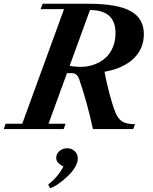

<svg xmlns="http://www.w3.org/2000/svg" viewBox="-42 -683 812 1016"><path d="M-22 0 -12.2 -28.3H75.7L296.9 -634.8H172.9L183.6 -663.1H424.3Q580.1 -663.1 649.7 -624Q719.2 -585 719.2 -502.4Q719.2 -424.8 664.6 -372.8Q609.9 -320.8 511.2 -303.2Q521 -248.5 537.1 -187.7Q553.2 -127 568.8 -87.9Q583 -53.2 605.5 -39.6Q627.9 -25.9 672.4 -25.9L663.1 0H449.7Q419.9 -139.2 377 -264.2Q372.1 -278.8 362.3 -287.4Q352.5 -295.9 341.3 -295.9H312.5L214.8 -28.3H304.7L294.9 0ZM569.3 -507.8Q569.3 -629.9 434.1 -629.9L326.7 -335Q353.5 -329.1 384.3 -329.1Q421.4 -329.1 454.6 -340.8Q487.8 -352.5 513.4 -374.3Q539.1 -396 554.2 -430.4Q569.3 -464.8 569.3 -507.8ZM223.6 313 212.9 294.4Q267.6 250 293.5 197.8Q255.4 180.2 255.4 152.3Q255.4 131.3 272.5 116.5Q289.6 101.6 313.5 101.6Q337.9 101.6 353.8 117.2Q369.6 132.8 369.6 155.8Q369.6 176.3 355.7 200.7Q341.8 225.1 317.9 247.6Q264.6 298.8 223.6 313Z"/></svg>

Font: Elstob
Style: Bold Italic
Weight: 700
Italic angle: -20°
Designer: Peter S. Baker
Version: Version 1.015